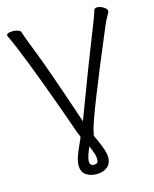

<svg xmlns="http://www.w3.org/2000/svg" viewBox="-134 -800 888 1104"><g transform="rotate(-15 310.0 -248.0)"><path d="M303 215Q265 215 239.5 197Q214 179 214 139Q214 117 224 88.5Q234 60 247 32Q258 7 268 -16Q267 -17 267 -18L264 -27Q257 -40 251 -59Q236 -103 210 -176Q67 -573 12 -684Q11 -686 11 -688Q11 -704 48 -704Q64 -704 79 -699Q94 -694 96 -684Q102 -661 147.5 -546Q193 -431 304 -99Q432 -440 478 -553Q524 -666 533 -700Q536 -711 552.5 -711Q569 -711 589 -699Q609 -687 609 -673Q609 -668 597 -648Q585 -628 573 -600Q373 -127 350 -35Q346 -17 344 -6Q344 -4 343 -2Q350 13 359 32Q371 60 381 88.5Q391 117 391 137Q391 177 365.5 196Q340 215 303 215ZM303 159Q327 159 327 134Q327 114 320 94.5Q313 75 303 50Q293 70 285 94Q277 118 277 134Q277 159 303 159Z"/></g></svg>

Font: LXGW Bright TC
Style: Regular
Weight: 400
Designer: Christian Thalmann (Catharsis Fonts)
Foundry: LXGW / Christian Thalmann (Catharsis Fonts) / Fontworks Inc.
Version: Version 5.501